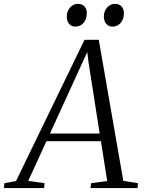

<svg xmlns="http://www.w3.org/2000/svg" viewBox="-80 -950 732 970"><path d="M-60.5 0 -57.5 -24.5 1 -35.5 347 -749H419L543 -36L617 -24.5L615 0H377L380.5 -24.5L461.5 -35.5L430 -236.5H154.5L62.5 -36L145 -24.5L143 0ZM172.5 -275.5H423.5L367 -637L361 -687L339 -639.5ZM300 -815.5Q281.5 -815.5 269.2 -829.5Q257 -843.5 257.5 -867.5Q257.5 -893 273.8 -911.8Q290 -930.5 314 -930.5Q335.5 -930.5 347.2 -917Q359 -903.5 358.5 -884Q358.5 -853 342 -834.2Q325.5 -815.5 300 -815.5ZM487.5 -815.5Q469 -815.5 456.8 -829.5Q444.5 -843.5 444.5 -867.5Q445 -893 461 -911.8Q477 -930.5 501 -930.5Q523 -930.5 534.5 -917Q546 -903.5 546 -884Q546 -853 529.5 -834.2Q513 -815.5 487.5 -815.5Z"/></svg>

Font: Merriweather 96pt Light
Style: Italic
Weight: 300
Italic angle: -7.8°
Version: Version 2.101